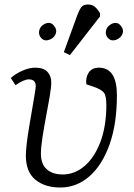

<svg xmlns="http://www.w3.org/2000/svg" viewBox="-20 -820 597 854"><path d="M248 14Q179 14 137 -21Q95 -56 95 -128Q95 -147 99 -182Q103 -217 110 -258Q117 -299 123.5 -337Q130 -375 134.5 -402.5Q139 -430 139 -437Q139 -467 108 -467Q98 -467 83.5 -461Q69 -455 49 -441L28 -473Q49 -492 79.5 -505.5Q110 -519 137 -519Q173 -519 190.5 -501Q208 -483 208 -453Q208 -431 201 -390.5Q194 -350 185 -302.5Q176 -255 169 -210Q162 -165 162 -136Q162 -90 188 -67Q214 -44 259 -44Q312 -44 356 -81.5Q400 -119 426.5 -188.5Q453 -258 453 -354Q453 -394 442 -408Q431 -422 397 -434L364 -445Q360 -475 374.5 -497Q389 -519 420 -519Q500 -519 500 -396Q500 -270 467.5 -178Q435 -86 378 -36Q321 14 248 14ZM291 -575 264 -588 324 -753Q333 -777 342 -788.5Q351 -800 372 -800Q389 -800 401.5 -790Q414 -780 425 -761V-747ZM457 -655Q448 -668 451.5 -684Q455 -700 469 -709Q482 -719 496 -718Q510 -717 519 -703Q530 -689 526 -673.5Q522 -658 508 -649Q495 -640 481 -640.5Q467 -641 457 -655ZM160 -655Q151 -668 154.5 -684Q158 -700 171 -709Q185 -719 199 -718Q213 -717 222 -703Q233 -689 229 -673.5Q225 -658 211 -649Q197 -640 183.5 -640.5Q170 -641 160 -655Z"/></svg>

Font: Literata 12pt Light
Style: Italic
Weight: 300
Italic angle: -2°
Designer: Latin by Veronika Burian and Jose Scaglione. Greek by Irene Vlachou. Cyrillic by Vera Evstafieva
Foundry: TypeTogether
Version: Version 3.002